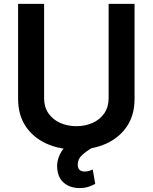

<svg xmlns="http://www.w3.org/2000/svg" viewBox="-20 -747 774 973"><path d="M530.5 -727.3H661.9V-246.4Q661.9 -164.1 623.2 -106.5Q584.5 -49 517.8 -19Q451 11 366.8 11Q282.7 11 215.9 -19Q149.1 -49 110.4 -106.5Q71.7 -164.1 71.7 -246.4V-727.3H203.5V-249.6Q203.5 -204.9 225.3 -173.1Q247.2 -141.3 284.3 -124.5Q321.4 -107.6 366.8 -107.6Q412.6 -107.6 449.8 -124.5Q486.9 -141.3 508.7 -173.1Q530.5 -204.9 530.5 -249.6ZM383.2 206Q337.4 206 306.6 181.8Q275.9 157.7 270.6 112.2Q264.9 70.3 287.1 28.6Q309.3 -13.1 364 -38L451.7 -0.7Q419 17.8 396.5 38.4Q373.9 58.9 373.9 86.6Q373.9 122.2 409.1 122.2Q422.6 122.2 432.9 118.6Q443.2 115.1 449.9 112.2L462.7 184.7Q449.9 192.1 430 199Q410.2 206 383.2 206Z"/></svg>

Font: Inter UI Semi Bold
Style: Regular
Weight: 600
Designer: Rasmus Andersson
Foundry: rsms
Version: 3.2;8d6f07862